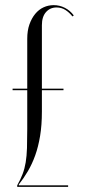

<svg xmlns="http://www.w3.org/2000/svg" viewBox="-20 -727 336 747"><path d="M86 -382V-576Q86 -608 94.5 -632Q103 -656 117 -673Q131 -690 149.5 -698.5Q168 -707 189 -707Q212 -707 232.5 -696.5Q253 -686 267 -667L262 -663Q249 -679 234 -688.5Q219 -698 200 -698Q175 -698 159 -680Q143 -662 143 -629V-382H227V-376H143V-293Q143 -240 136 -198Q129 -156 117 -122.5Q105 -89 88.5 -61Q72 -33 53 -9V-6H245V0H47V-6Q60 -29 68 -50Q76 -71 80 -95.5Q84 -120 85 -151Q86 -182 86 -225V-376H29V-382Z"/></svg>

Font: Moniqa Cond Display
Style: Regular
Weight: 400
Width: 3
Designer: Rajesh Rajput
Foundry: Rajesh Rajput
Version: Version 1.000